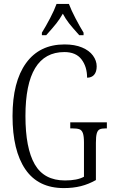

<svg xmlns="http://www.w3.org/2000/svg" viewBox="-20 -951 579 981"><path d="M44 -358Q44 -533 113 -628.5Q182 -724 310 -724Q362 -724 399 -708.5Q436 -693 455 -667Q474 -641 474 -612Q474 -584 461 -569Q448 -554 425 -554Q425 -610 396.5 -647.5Q368 -685 309 -685Q110 -685 110 -358Q110 -194 157.5 -111.5Q205 -29 312 -29Q375 -29 409 -48V-223Q409 -255 403.5 -270.5Q398 -286 386 -290.5Q374 -295 349 -295H339V-326H526V-295H520Q499 -295 489 -290Q479 -285 474.5 -269.5Q470 -254 470 -221V-31Q433 -10 393.5 0Q354 10 306 10Q175 10 109.5 -86Q44 -182 44 -358ZM194 -784Q214 -816 236 -858Q258 -900 269 -931H332Q344 -899 366 -857Q388 -815 407 -784V-771H385Q350 -810 333 -831.5Q316 -853 301 -881Q285 -853 268 -831.5Q251 -810 216 -771H194Z"/></svg>

Font: Noto Serif CondLight
Style: Regular
Weight: 300
Width: 3
Designer: Monotype Design Team
Foundry: Monotype Imaging Inc.
Version: Version 1.001